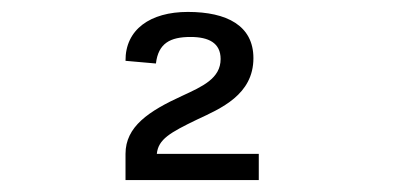

<svg xmlns="http://www.w3.org/2000/svg" viewBox="-20 -852 660 322"><path d="M295 -832C232 -832 190 -802.5 190.5 -750L241.5 -745.5C245.5 -779.5 265.5 -790 299.5 -790C330 -790 350 -780 350 -753C350 -720.5 319.5 -707 286 -691.5C229 -665.5 190.5 -639.5 190.5 -594V-550H414V-594H243C245.5 -618.5 265 -629.5 310.5 -651.5C350 -670 405 -693 405 -754.5C405 -809 360.5 -832 295 -832Z"/></svg>

Font: Monaspace Neon Light
Style: Regular
Weight: 300
Designer: Riley Cran & the Lettermatic Team
Foundry: Lettermatic
Version: Version 1.200 (Monaspace Neon)